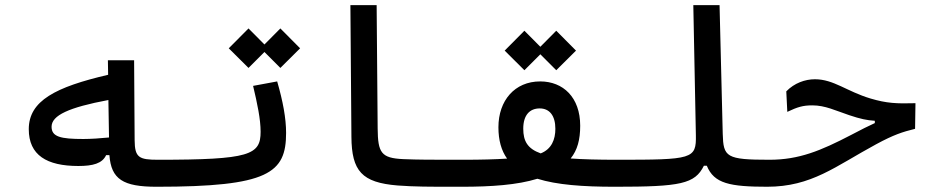

<svg xmlns="http://www.w3.org/2000/svg" viewBox="-20 -713 3556 736"><path d="M280.3 -76.7C336.4 -76.7 372.1 -86.4 386.7 -118.2H399.4C406.2 -25.9 451.7 2.9 580.1 2.9C613.3 2.9 622.6 -17.1 622.6 -56.2C622.6 -89.8 613.3 -100.6 585.9 -100.6C512.7 -100.6 496.6 -108.9 496.1 -175.8L494.1 -481.9H393.6L394.5 -426.3C192.9 -379.4 90.3 -326.7 90.3 -217.8C90.3 -118.2 159.2 -76.7 280.3 -76.7ZM395.5 -329.6 397.9 -186C365.7 -182.6 326.7 -180.2 299.3 -180.2C212.4 -180.2 177.7 -188.5 177.7 -227.1C177.7 -271 244.6 -301.3 395.5 -329.6Z M580.1 2.9C1010.3 2.9 1076.7 -49.8 1076.7 -203.6C1076.7 -259.8 1064.5 -324.7 1042.5 -400.9L950.2 -383.8C966.3 -315.9 979 -256.3 979 -208C979 -119.1 938.5 -100.6 585.9 -100.6C574.7 -100.6 564 -87.4 564 -52.7C564 -16.6 567.4 2.9 580.1 2.9ZM1054.7 -452.6 1130.4 -527.8 1054.7 -604 993.7 -542.5 932.6 -604 856.9 -527.8 932.6 -452.6 993.7 -513.7Z M1752 2.9C1772 2.9 1784.7 -12.7 1784.7 -54.2C1784.7 -84.5 1776.9 -100.6 1757.8 -100.6H1719.7C1639.2 -100.6 1583 -100.6 1525.9 -103C1440.9 -106.9 1428.7 -127.4 1427.7 -220.2L1423.8 -693.4H1323.2L1327.1 -188.5C1328.1 -57.1 1367.2 -13.2 1503.9 -2C1567.4 2.9 1632.3 2.9 1714.4 2.9Z M1750 2.9C1862.8 2.9 1962.9 -3.9 2040 -27.8C2114.3 -4.4 2214.4 2.9 2336.4 2.9C2375 2.9 2397.5 -10.7 2397.5 -51.8C2397.5 -87.9 2381.3 -100.6 2344.7 -100.6C2272.9 -100.6 2214.4 -102.1 2167.5 -105.5C2193.4 -137.7 2204.1 -177.2 2204.1 -231C2204.1 -339.8 2138.7 -400.9 2050.8 -400.9C1953.1 -400.9 1890.6 -327.6 1890.6 -225.1C1890.6 -175.3 1901.9 -135.7 1923.8 -105C1878.9 -102.1 1824.2 -100.6 1757.8 -100.6ZM2112.3 -443.8 2188 -519 2112.3 -595.2 2051.3 -533.7 1990.2 -595.2 1914.6 -519 1990.2 -443.8 2051.3 -504.9ZM2052.7 -125C2002 -143.1 1985.8 -172.4 1985.8 -219.7C1985.8 -271.5 2010.3 -297.4 2048.8 -297.4C2085.9 -297.4 2108.9 -270.5 2108.9 -219.2C2108.9 -178.7 2094.7 -141.6 2052.7 -125Z M2337.9 2.9C2588.9 2.9 2643.6 -7.8 2678.2 -77.6H2689.5C2717.3 -9.3 2777.3 2.9 2923.8 2.9C2952.1 2.9 2966.3 -10.3 2966.3 -51.3C2966.3 -85.9 2954.6 -100.6 2929.7 -100.6C2763.7 -100.6 2752.9 -110.8 2750.5 -199.7L2738.3 -693.4H2637.7L2647.5 -195.3C2649.4 -103 2635.3 -100.6 2343.8 -100.6C2324.2 -100.6 2309.6 -89.4 2309.6 -51.3C2309.6 -16.1 2318.8 2.9 2337.9 2.9Z M2919.9 2.9C3091.8 2.9 3181.6 -75.2 3338.9 -160.2C3406.7 -196.8 3439 -207 3487.8 -219.2L3489.3 -317.4C3417 -315.4 3379.4 -316.9 3316.9 -335.4C3225.6 -362.8 3175.8 -409.2 3104 -409.2C3065.9 -409.2 3024.9 -394.5 2994.1 -362.8L2998 -284.2C3037.1 -302.7 3057.6 -309.1 3093.8 -309.1C3143.6 -309.1 3182.6 -289.1 3235.4 -271.5C3279.3 -256.8 3302.7 -252 3333.5 -250V-241.2C3308.6 -230 3282.7 -216.8 3242.7 -195.8C3125.5 -134.8 3042.5 -100.6 2929.7 -100.6C2907.7 -100.6 2895.5 -82.5 2895.5 -51.3C2895.5 -11.2 2904.3 2.9 2919.9 2.9Z"/></svg>

Font: CaskaydiaCove Nerd Font
Style: Regular
Weight: 400
Designer: Aaron Bell
Foundry: Saja Typeworks
Version: Version 2111.1;Nerd Fonts 2.3.3